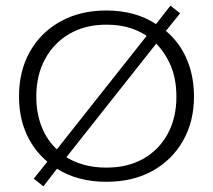

<svg xmlns="http://www.w3.org/2000/svg" viewBox="-20 -631 750 677"><path d="M133 26 99 -1 147 -61Q99 -101 73 -159.5Q47 -218 47 -291Q47 -381 85.5 -449Q124 -517 193.5 -555.5Q263 -594 355 -594Q406 -594 450 -582Q494 -570 530 -546L581 -611L615 -584L565 -522Q613 -482 638.5 -422.5Q664 -363 664 -291Q664 -202 625 -134Q586 -66 517 -28Q448 10 355 10Q305 10 261 -1.5Q217 -13 181 -36ZM108 -290Q108 -231 127.5 -182.5Q147 -134 185 -100L173 -95L503 -512L506 -498Q481 -518 443 -531Q405 -544 355 -544Q281 -544 225.5 -512Q170 -480 139 -423Q108 -366 108 -290ZM208 -69 207 -81Q237 -61 274 -50.5Q311 -40 355 -40Q430 -40 485 -71Q540 -102 571 -158.5Q602 -215 602 -290Q602 -355 580.5 -403Q559 -451 524 -484L537 -485Z"/></svg>

Font: Rokkitt SemiBold Light
Style: Regular
Weight: 300
Version: Version 3.103